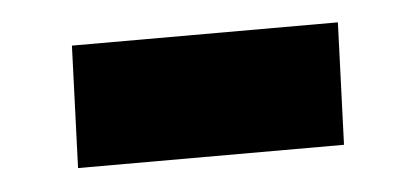

<svg xmlns="http://www.w3.org/2000/svg" viewBox="-27 -378 435 210"><g transform="rotate(-5 190.5 -273.0)"><path d="M57 -340H349L344 -206H52Z"/></g></svg>

Font: Literata Black
Style: Italic
Weight: 900
Italic angle: -2°
Designer: Latin by Veronika Burian and Jose Scaglione. Greek by Irene Vlachou. Cyrillic by Vera Evstafieva
Foundry: TypeTogether
Version: Version 3.002